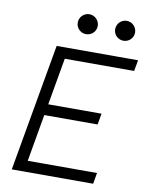

<svg xmlns="http://www.w3.org/2000/svg" viewBox="-96 -960 797 1029"><g transform="rotate(10 302.5 -445.5)"><path d="M40.5 0H483.4L493.7 -60.1H116.7L161.6 -316.9H451.7L462.4 -377.4H172.4L217.3 -633.3H594.7L605.5 -693.4H162.6L151.9 -633.3ZM306.2 -782.7C336.4 -782.7 360.8 -806.6 360.8 -836.4C360.8 -866.7 336.4 -891.1 306.2 -891.1C276.4 -891.1 252 -866.7 252 -836.4C252 -806.6 276.4 -782.7 306.2 -782.7ZM509.8 -782.7C539.6 -782.7 564 -806.6 564 -836.4C564 -866.7 539.6 -891.1 509.8 -891.1C480 -891.1 455.6 -866.7 455.6 -836.4C455.6 -806.6 480 -782.7 509.8 -782.7Z"/></g></svg>

Font: Cascadia Mono PL Light
Style: Italic
Weight: 300
Italic angle: -10°
Monospace: yes
Designer: Aaron Bell
Foundry: Saja Typeworks
Version: Version 2404.023